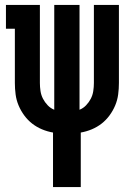

<svg xmlns="http://www.w3.org/2000/svg" viewBox="-20 -540 540 775"><path d="M194 215V-5Q171 -9 149.5 -18Q128 -27 110 -41Q92 -55 78 -74Q64 -93 55 -114.5Q46 -136 43 -159Q40 -182 40 -205V-424H4V-520H141V-205Q141 -189 143.5 -172.5Q146 -156 153.5 -141.5Q161 -127 172.5 -115Q184 -103 199 -97V-520H301V-97Q316 -103 327.5 -115Q339 -127 346.5 -141.5Q354 -156 356.5 -172.5Q359 -189 359 -205V-520H460V-205Q460 -182 457 -159Q454 -136 445 -114.5Q436 -93 422 -74Q408 -55 390 -41Q372 -27 350.5 -18Q329 -9 306 -5V215Z"/></svg>

Font: Iosevka Gothic
Style: Bold
Weight: 700
Monospace: yes
Designer: Belleve Invis
Foundry: Belleve Invis
Version: Version 15.5.1; ttfautohint (v1.8.4)